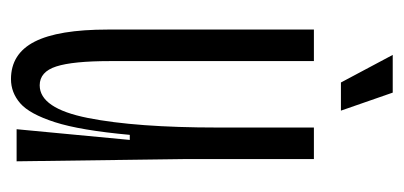

<svg xmlns="http://www.w3.org/2000/svg" viewBox="-208 -500 718 341"><g transform="rotate(90 150.5 -329.0)"><path d="M120 10Q75 10 53.5 -32Q32 -74 32 -162V-528H88V-166Q88 -100 97.5 -70.5Q107 -41 131 -41Q172 -41 189 -126.5Q206 -212 206 -357V-528H262V-300L266 0H209L228 -201H219Q211 -113 196.5 -68Q182 -23 163 -6.5Q144 10 120 10ZM126 -576 77 -668H144L176 -576Z"/></g></svg>

Font: Bricolage Grotesque 96pt Condensed ExtraLight
Style: Regular
Weight: 200
Width: 3
Designer: Mathieu Triay
Foundry: Atelier Triay
Version: Version 1.001; ttfautohint (v1.8.4.7-5d5b);gftools[0.9.33.de